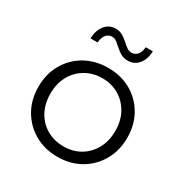

<svg xmlns="http://www.w3.org/2000/svg" viewBox="-168 -862 964 1002"><g transform="rotate(30 313.5 -361.0)"><path d="M314 5Q237 5 176.5 -29.5Q116 -64 81 -124.5Q46 -185 46 -263Q46 -341 81 -401.5Q116 -462 176.5 -496Q237 -530 314 -530Q391 -530 451 -496Q511 -462 546 -401.5Q581 -341 581 -263Q581 -185 546 -124.5Q511 -64 451 -29.5Q391 5 314 5ZM314 -58Q370 -58 414 -83.5Q458 -109 483.5 -155.5Q509 -202 509 -263Q509 -324 483.5 -370Q458 -416 414 -442Q370 -468 314 -468Q258 -468 213.5 -442Q169 -416 143.5 -370Q118 -324 118 -263Q118 -202 143.5 -155.5Q169 -109 213.5 -83.5Q258 -58 314 -58ZM381 -613Q357 -613 339.5 -623Q322 -633 307 -646.5Q292 -660 278.5 -670.5Q265 -681 250 -681Q227 -681 213.5 -664Q200 -647 198 -617H155Q157 -667 181.5 -697Q206 -727 245 -727Q269 -727 286.5 -716.5Q304 -706 319 -692.5Q334 -679 347.5 -669Q361 -659 376 -659Q399 -659 412.5 -675.5Q426 -692 428 -721H471Q469 -672 444.5 -642.5Q420 -613 381 -613Z"/></g></svg>

Font: Montserrat
Style: Regular
Weight: 400
Designer: Julieta Ulanovsky
Foundry: Julieta Ulanovsky
Version: Version 9.000; ttfautohint (v1.8.4.7-5d5b)